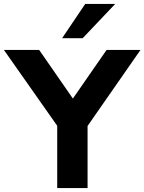

<svg xmlns="http://www.w3.org/2000/svg" viewBox="-54 -960 737 980"><path d="M238 0V-318L-34 -705H146L318 -457L490 -705H663L393 -317V0ZM263 -765 381 -940H534L368 -765Z"/></svg>

Font: Nunito Sans ExtraBold
Style: Regular
Weight: 800
Designer: Vernon Adams
Foundry: Vernon Adams
Version: Version 3.101; ttfautohint (v1.8.4.7-5d5b);gftools[0.9.27]